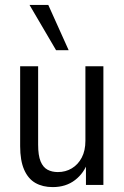

<svg xmlns="http://www.w3.org/2000/svg" viewBox="-20 -758 509 787"><path d="M195.9 8.9Q155 8.9 125.1 -8.1Q95.2 -25.2 78.9 -62.6Q62.6 -100.1 62.6 -158.9V-486.3H136.3V-164.7Q136.3 -120.9 146.4 -96.5Q156.6 -72.1 174.8 -62.4Q193 -52.7 217.1 -52.7Q249 -52.7 274.4 -68Q299.9 -83.3 315 -111.8Q330.1 -140.4 330.1 -181.1V-486.3H403.8V0H332.3V-95.2H340.5Q325.3 -49.2 287.8 -20.1Q250.3 8.9 195.9 8.9ZM209.8 -552.3 101 -737.8H177.9L261.4 -552.3Z"/></svg>

Font: Nunito Sans 12pt ExtraLight Condensed
Style: Regular
Weight: 200
Width: 3
Version: Version 3.101;gftools[0.9.27]